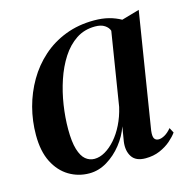

<svg xmlns="http://www.w3.org/2000/svg" viewBox="-84 -597 678 689"><g transform="rotate(-15 255.0 -252.0)"><path d="M419.5 -79.5Q417 -58.5 422 -50.5Q427 -42.5 438 -42.5Q448 -42.5 460.5 -49.5Q473 -56.5 485.5 -71.5L495.5 -52.5Q486 -39 469 -24.2Q452 -9.5 428.2 0.8Q404.5 11 375 11Q339 11 324.5 -11.2Q310 -33.5 314.5 -67L323.5 -121.5Q312 -87.5 288 -57.2Q264 -27 232.5 -8Q201 11 166.5 11Q125.5 11 91.2 -9.5Q57 -30 36.5 -70.2Q16 -110.5 16 -171Q16 -223.5 29.2 -273.5Q42.5 -323.5 68 -367.2Q93.5 -411 130.8 -444.2Q168 -477.5 216.5 -496.2Q265 -515 323.5 -515Q353.5 -515 377.8 -508.8Q402 -502.5 422.5 -491L488.5 -510ZM374 -463Q370 -475.5 356.8 -484.2Q343.5 -493 321.5 -493Q281.5 -493 251 -472.8Q220.5 -452.5 198.2 -418Q176 -383.5 161.5 -340.2Q147 -297 140 -250.8Q133 -204.5 133 -161.5Q133 -114.5 141.5 -86.5Q150 -58.5 164.5 -46.5Q179 -34.5 197.5 -34.5Q217 -34.5 237 -46Q257 -57.5 275.5 -78.5Q294 -99.5 308.2 -128.2Q322.5 -157 330.5 -191.5Z"/></g></svg>

Font: Merriweather 144pt Medium
Style: Italic
Weight: 500
Italic angle: -7.8°
Version: Version 2.101